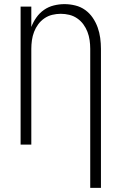

<svg xmlns="http://www.w3.org/2000/svg" viewBox="-20 -702 590 932"><path d="M418 210V-465Q418 -486 415 -507Q412 -528 404.5 -547.5Q397 -567 384.5 -584Q372 -601 354.5 -613Q337 -625 316.5 -630Q296 -635 275 -635Q254 -635 233.5 -630Q213 -625 195.5 -613Q178 -601 165.5 -584Q153 -567 145.5 -547.5Q138 -528 135 -507Q132 -486 132 -465V0H80V-670H132V-571Q141 -595 156.5 -617Q172 -639 193.5 -654Q215 -669 241 -675.5Q267 -682 293 -682Q319 -682 345.5 -675.5Q372 -669 393.5 -653.5Q415 -638 430 -616Q445 -594 454 -569Q463 -544 466.5 -517.5Q470 -491 470 -465V210Z"/></svg>

Font: Lode Dark
Style: Regular
Weight: 400
Monospace: yes
Designer: Belleve Invis
Foundry: Belleve Invis
Version: Version 29.2.0; ttfautohint (v1.8.3)